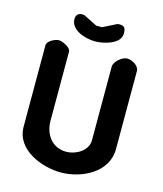

<svg xmlns="http://www.w3.org/2000/svg" viewBox="-128 -976 914 1077"><g transform="rotate(15 329.0 -437.0)"><path d="M127 -707C105 -707 60 -686 60 -660V-187C60 -52 219 7 327 7C444 7 593 -61 593 -200V-653C593 -685 549 -707 523 -707C494 -707 450 -670 450 -640V-213C450 -150 380 -113 327 -113C244 -113 197 -179 197 -260V-660C197 -684 146 -707 127 -707ZM179 -845C179 -778 270 -753 323 -753C370 -753 468 -775 468 -837C468 -866 462 -881 432 -881C429 -881 421 -880 420 -880L340 -840H307L227 -880C226 -880 217 -881 214 -881C191 -881 179 -866 179 -845Z"/></g></svg>

Font: Asimov Print
Style: Regular
Weight: 500
Designer: Google
Version: Version 2.000980: 2014